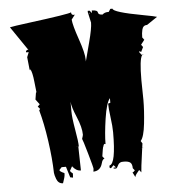

<svg xmlns="http://www.w3.org/2000/svg" viewBox="-55 -811 851 906"><g transform="rotate(-5 370.5 -358.5)"><path d="M437.5 -10.3Q432.1 -10.3 432.1 -16.4Q432.1 -22.5 433.1 -23.4Q463.4 -29.3 463.4 -178.2Q463.4 -205.6 457.5 -249Q451.7 -292.5 451.7 -314.9L462.4 -317.9V-339.8Q444.8 -319.3 433.8 -245.6Q422.9 -171.9 422.9 -125.5L418.5 -127Q416 -127 413.1 -121.1V-122.1Q407.7 -106.9 402.8 -69.3L412.1 -57.6Q402.3 -56.2 397.5 -37.1Q388.2 -2 354.5 -1L356.4 -14.2Q356.4 -21.5 336.9 -89.1Q317.4 -156.7 314.9 -159.7Q320.3 -175.8 320.3 -179.2Q320.3 -213.4 298.8 -264.2Q277.3 -314.9 275.9 -338.9V-293.9Q275.9 -264.2 286.1 -206.3Q296.4 -148.4 296.4 -125.5H293.9L296.4 -11.7Q273.4 -11.7 256.3 -35.2L244.6 -14.2L246.6 -11.7Q246.1 -9.8 251.7 -5.9Q257.3 -2 257.3 0L256.3 18.6L243.2 16.1L227.5 -35.2H207L195.3 -22.5Q195.3 -15.6 217.8 -6.3V-1Q217.8 11.7 207 41Q185.1 41 176.3 17.6Q169.4 -1 168.5 -11.7Q167 -79.1 154.8 -164.1Q142.6 -249 125 -311.5L129.9 -317.9L119.6 -329.6L129.9 -339.8L111.8 -363.8L117.2 -397H119.6Q118.7 -401.4 114 -447.5Q109.4 -493.7 99.6 -509.8V-503.4Q97.2 -503.4 96.2 -509.8L90.3 -566.4L99.6 -589.4H87.9Q86.9 -590.3 86.9 -592.8Q86.9 -595.2 89.8 -598.1Q92.8 -601.1 95.5 -601.1Q98.1 -601.1 99.1 -600.1L21.5 -713.9Q38.1 -717.8 110.4 -727.1Q306.6 -752.4 314.9 -759.3Q314.9 -746.1 326.7 -746.1Q330.1 -746.1 332 -747.1L314.9 -724.6Q316.9 -697.8 340.6 -629.6Q364.3 -561.5 364.3 -530.8V-522Q365.7 -528.3 373.8 -557.9Q381.8 -587.4 387.7 -610.8Q404.8 -675.3 404.8 -702.6L393.6 -753.4Q393.6 -757.3 394 -759.3H402.8L413.1 -747.1V-759.3Q439.5 -759.3 440.9 -747.6Q442.4 -735.8 462.4 -735.8Q472.2 -745.6 488.8 -745.6H492.2L501 -759.3H511.2Q512.2 -742.2 653.3 -716.3Q707 -706.5 717.3 -702.6L667.5 -668.9Q647.9 -668.9 643.1 -648.4Q639.2 -632.8 639.2 -611.8L647.9 -600.1L630.9 -578.1L639.2 -566.4L627.9 -543.5L621.1 -549.3L619.1 -543.5L631.3 -528.3Q617.7 -510.3 617.7 -411.1L619.1 -317.9Q619.1 -268.1 612.3 -205.8Q605.5 -143.6 589.4 -125.5L596.7 -113.8L592.3 -82Q579.6 8.8 579.6 22L570.3 9.8Q567.9 13.2 562 20Q549.8 34.2 549.8 42L538.1 18.6Q544.4 17.1 549.8 9.8L541 -1Q541 -21.5 531.5 -28.6Q522 -35.6 502 -35.6L491.2 -35.2Q478.5 -32.7 473.1 -20.8Q467.8 -8.8 462.4 -6.3Q450.2 -6.3 450.7 -8.3Q451.2 -10.3 451.2 -10.7V-11.7H462.4L451.7 -23.4L439.9 -11.2Q439 -10.3 437.5 -10.3ZM639.2 -532.7 631.3 -528.3Q632.8 -532.7 639.2 -532.7ZM398.4 -747.1Q398.4 -745.6 399.9 -745.6Q401.4 -745.6 401.4 -747.8Q401.4 -750 400.4 -750ZM413.1 -113.8 412.1 -116.2V-118.7Q412.1 -119.1 412.6 -119.9Q413.1 -120.6 413.1 -121.1ZM290.5 -125.5H286.1Q286.1 -124.5 287.8 -124.5Q289.6 -124.5 290.5 -125.5ZM596.7 -93.3 599.6 -91.3Q597.7 -92.3 594.7 -92.3Q595.7 -93.3 596.7 -93.3ZM590.3 -90.3H591.3L592.8 -92.3Z"/></g></svg>

Font: Butcherman Caps
Style: Regular
Weight: 400
Version: Version 001.003